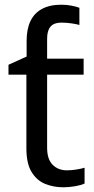

<svg xmlns="http://www.w3.org/2000/svg" viewBox="-20 -785 401 815"><path d="M240 -765Q263 -765 283.5 -761Q304 -757 317 -752V-679Q308 -682 285.5 -685.5Q263 -689 240 -689Q209 -689 194.5 -672Q180 -655 180 -621V-536H335V-468H180V-158Q180 -109 203.5 -85.5Q227 -62 264 -62Q284 -62 305 -65.5Q326 -69 339 -73V-6Q325 1 299 5.5Q273 10 249 10Q207 10 171.5 -4.5Q136 -19 114 -55Q92 -91 92 -156V-468H16V-510L93 -545V-611Q93 -661 109 -695Q125 -729 158 -747Q191 -765 240 -765Z"/></svg>

Font: hexlhindi05
Style: Book
Weight: 400
Designer: Jelle Bosma - Monotype Design Team
Foundry: Monotype Imaging Inc.
Version: Version 2.003